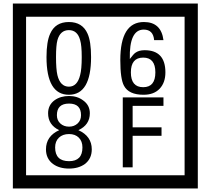

<svg xmlns="http://www.w3.org/2000/svg" viewBox="-20 -980 1195 1090"><path d="M1103 90H53V-960H1103ZM1028 15V-885H128V15ZM497 -656Q497 -442 371 -442Q244 -442 244 -656Q244 -744 265 -789Q294 -855 371 -855Q448 -855 477 -789Q497 -745 497 -656ZM444 -656Q444 -723 435 -752Q420 -809 371 -809Q322 -809 306 -752Q298 -723 298 -656Q298 -587 306 -553Q322 -488 371 -488Q419 -488 435 -554Q444 -587 444 -656ZM919 -569Q919 -511 886.5 -476.5Q854 -442 795 -442Q711 -442 684 -493Q663 -531 663 -639Q663 -855 797 -855Q895 -855 908 -752H855Q850 -812 796 -812Q713 -812 717 -645Q738 -673 748 -680Q768 -695 801 -695Q919 -695 919 -569ZM862 -569Q862 -653 793 -653Q723 -653 723 -569Q723 -485 793 -485Q862 -485 862 -569ZM501 -132Q501 -79 462 -49Q426 -23 372 -23Q317 -23 281 -49Q241 -79 241 -132Q241 -207 316 -241Q253 -271 253 -337Q253 -384 290 -411Q324 -435 372 -435Q419 -435 452 -410Q490 -383 490 -337Q490 -271 425 -241Q501 -207 501 -132ZM440 -326Q440 -392 372 -392Q303 -392 303 -326Q303 -297 322.5 -279Q342 -261 372 -261Q401 -261 420.5 -279Q440 -297 440 -326ZM448 -143Q448 -178 427.5 -198.5Q407 -219 372 -219Q336 -219 314.5 -198.5Q293 -178 293 -143Q293 -65 372 -65Q448 -65 448 -143ZM908 -379H733V-257H897V-209H733V-30H677V-427H908Z"/></svg>

Font: Unicode BMP Fallback SIL
Style: Regular
Weight: 400
Foundry: NRSI, SIL International
Version: Version 5.1 Based on Unicode 5.1